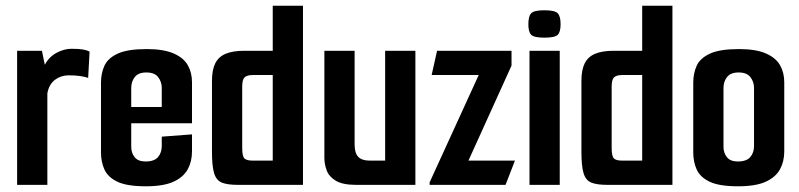

<svg xmlns="http://www.w3.org/2000/svg" viewBox="-20 -648 2802 673"><path d="M40 0V-470H127L137 -421Q152 -449 178.5 -463Q205 -477 230 -477Q257 -477 271 -474.5Q285 -472 294 -467L289 -375Q278 -379 260.5 -381.5Q243 -384 221 -384Q194 -384 173 -368.5Q152 -353 146 -321V0Z M491 5Q425 5 391.5 -11Q358 -27 346 -54Q334 -81 334 -113V-358Q334 -391 346 -417.5Q358 -444 392.5 -460Q427 -476 494 -476Q554 -476 589 -460.5Q624 -445 638.5 -419Q653 -393 653 -360V-266L547 -259V-340Q547 -361 534.5 -377.5Q522 -394 493 -394Q465 -394 452.5 -378Q440 -362 440 -340V-133Q440 -112 452 -97Q464 -82 490 -82Q521 -82 534 -97.5Q547 -113 547 -136V-169L653 -177V-117Q653 -82 638 -54.5Q623 -27 588 -11Q553 5 491 5ZM346 -216V-273H653V-216Z M814 0Q777 0 757.5 -8Q738 -16 730.5 -41Q723 -66 723 -116V-365Q723 -403 734.5 -426Q746 -449 771 -459.5Q796 -470 836 -470H936V-628H1042V0ZM936 -85V-385H867Q845 -385 837 -376.5Q829 -368 829 -345V-130Q829 -100 837 -92.5Q845 -85 866 -85Z M1228 0Q1181 0 1157 -14.5Q1133 -29 1125 -51Q1117 -73 1117 -95V-470H1223V-141Q1223 -112 1235.5 -98.5Q1248 -85 1276 -85H1330V-470H1436V0Z M1486 -9 1658 -385H1493L1512 -470H1773V-418L1622 -85H1785L1752 0H1486Z M1836 0V-470H1942V0ZM1888 -516Q1852 -516 1842 -526Q1832 -536 1832 -563Q1832 -591 1842 -601.5Q1852 -612 1888 -612Q1925 -612 1935 -601.5Q1945 -591 1945 -563Q1945 -536 1935 -526Q1925 -516 1888 -516Z M2109 0Q2072 0 2052.5 -8Q2033 -16 2025.5 -41Q2018 -66 2018 -116V-365Q2018 -403 2029.5 -426Q2041 -449 2066 -459.5Q2091 -470 2131 -470H2231V-628H2337V0ZM2231 -85V-385H2162Q2140 -385 2132 -376.5Q2124 -368 2124 -345V-130Q2124 -100 2132 -92.5Q2140 -85 2161 -85Z M2567 5Q2501 5 2467.5 -11Q2434 -27 2422 -54Q2410 -81 2410 -113V-358Q2410 -391 2422 -417.5Q2434 -444 2468.5 -460Q2503 -476 2570 -476Q2630 -476 2665 -460.5Q2700 -445 2714.5 -419Q2729 -393 2729 -360V-117Q2729 -82 2714 -54.5Q2699 -27 2664 -11Q2629 5 2567 5ZM2566 -82Q2597 -82 2610 -97.5Q2623 -113 2623 -136V-340Q2623 -361 2610.5 -377.5Q2598 -394 2569 -394Q2541 -394 2528.5 -378Q2516 -362 2516 -340V-133Q2516 -112 2528 -97Q2540 -82 2566 -82Z"/></svg>

Font: Smooch Sans Thin
Style: Bold
Weight: 700
Version: Version 1.010